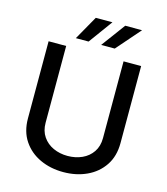

<svg xmlns="http://www.w3.org/2000/svg" viewBox="-135 -1042 1008 1158"><g transform="rotate(15 369.0 -463.0)"><path d="M547.9 -727.3H657.7V-246.1Q657.7 -164.1 619 -106.4Q580.3 -48.7 514.7 -18.3Q449.2 12.1 368.6 12.1Q288.4 12.1 222.8 -18.3Q157.3 -48.7 118.6 -106.4Q79.9 -164.1 79.9 -246.1V-727.3H189.6V-247.9Q189.6 -197.1 214.1 -161.4Q238.6 -125.7 279.3 -107.2Q320 -88.8 368.6 -88.8Q417.6 -88.8 458.5 -107.2Q499.3 -125.7 523.6 -161.4Q547.9 -197.1 547.9 -247.9ZM391.7 -788 502.1 -937.5H607.2L476.6 -788ZM233.7 -788 318.2 -937.5H422.2L313.2 -788Z"/></g></svg>

Font: Inter UI Medium
Style: Regular
Weight: 500
Designer: Rasmus Andersson
Foundry: rsms
Version: 3.2;8d6f07862